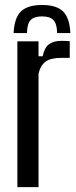

<svg xmlns="http://www.w3.org/2000/svg" viewBox="-20 -770 313 790"><path d="M153 -749.5Q212.5 -749.5 239.5 -723Q266.5 -696.5 269.5 -634H215Q214.5 -671 200.5 -686.8Q186.5 -702.5 153 -702.5Q119.5 -702.5 105.5 -686.8Q91.5 -671 91 -634H36Q39 -696.5 66.2 -723Q93.5 -749.5 153 -749.5ZM51.5 0V-600H138.5V-538.5H155.5Q163 -574.5 182 -588.2Q201 -602 232.5 -602Q242 -602 251.5 -601.5Q261 -601 267 -600.5V-532H233.5Q188 -532 167 -516Q146 -500 138.5 -466.5V0Z"/></svg>

Font: Big Shoulders Display Thin SemiBold
Style: Regular
Weight: 600
Version: Version 2.002